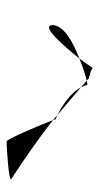

<svg xmlns="http://www.w3.org/2000/svg" viewBox="124 -710 310 599"><g transform="rotate(-90 279.5 -411.0)"><path d="M19 -532C19 -532 123 -465 204 -401C192 -432 145 -546 137 -546C127 -546 16 -540 19 -532ZM204 -401C206 -397 206 -394 206 -393C206 -393 212 -391 220 -387C214 -391 210 -397 204 -401ZM220 -387C254 -359 285 -332 306 -314C286 -351 242 -376 220 -387ZM306 -314C309 -308 312 -301 314 -294C318 -294 322 -295 327 -296C322 -300 315 -306 306 -314ZM327 -296C331 -292 334 -290 333 -290C325 -290 366 -284 366 -276C366 -276 378 -295 396 -319C369 -308 345 -300 327 -296ZM396 -319C449 -339 500 -369 500 -402C500 -442 437 -370 396 -319Z"/></g></svg>

Font: Ampere
Style: SCCnd
Weight: 400
Version: Version 1